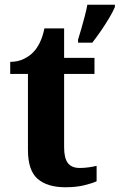

<svg xmlns="http://www.w3.org/2000/svg" viewBox="-20 -780 505 810"><path d="M256.2 10Q179.7 10 138.8 -25.4Q97.9 -60.7 97.9 -147.9V-468H23.1V-519Q55.6 -519 81 -531.7Q106.5 -544.4 121.4 -560.9Q136.6 -576.5 148.5 -601.4Q160.4 -626.2 167.4 -660.2H250.5V-536H378.6V-468H250.5V-158.2Q250.5 -113.6 266 -92.5Q281.5 -71.4 316.6 -71.4Q335.8 -71.4 353.7 -74Q371.6 -76.6 387.6 -80.2V-15.3Q371.7 -7.5 337 1.2Q302.3 10 256.2 10ZM309.3 -613Q315.9 -633.3 323.2 -659.1Q330.5 -685 337.6 -711.7Q344.6 -738.3 348.6 -760H464.6V-750Q455.6 -729 439.6 -702.3Q423.5 -675.6 404.9 -648.6Q386.3 -621.6 369.4 -600H309.3Z"/></svg>

Font: Noto Serif Lao
Style: Regular
Weight: 400
Designer: Monotype Design Team
Foundry: Monotype Imaging Inc.
Version: Version 2.003